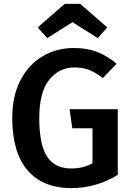

<svg xmlns="http://www.w3.org/2000/svg" viewBox="-20 -953 678 988"><path d="M580 -625 509 -551Q472 -580 439.5 -593Q407 -606 364 -606Q284 -606 233 -542Q182 -478 182 -346Q182 -208 222.5 -147Q263 -86 346 -86Q409 -86 456 -113V-293H352L338 -391H586V-53Q474 15 348 15Q200 15 121.5 -77Q43 -169 43 -346Q43 -459 85.5 -540.5Q128 -622 200 -664Q272 -706 360 -706Q428 -706 480.5 -685.5Q533 -665 580 -625ZM174 -812 313 -933H393L532 -812L483 -757L353 -839L223 -757Z"/></svg>

Font: Fira Sans Medium
Style: Regular
Weight: 500
Designer: bBox Type GmbH & Carrois Corporate GbR & Edenspiekermann AG
Foundry: bBox Type GmbH & Carrois Corporate GbR & Edenspiekermann AG
Version: Version 4.301